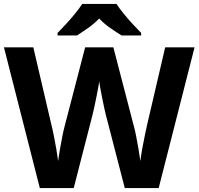

<svg xmlns="http://www.w3.org/2000/svg" viewBox="-20 -954 1007 974"><path d="M967 -714 785 0H613L516 -375Q513 -386 508.5 -408Q504 -430 498.5 -456Q493 -482 489 -505.5Q485 -529 483 -542Q482 -529 477.5 -505.5Q473 -482 468 -456.5Q463 -431 458 -408.5Q453 -386 450 -374L354 0H182L0 -714H149L240 -324Q246 -301 253 -266Q260 -231 266 -196Q272 -161 275 -137Q278 -162 284 -196.5Q290 -231 296.5 -263.5Q303 -296 308 -314L412 -714H555L659 -314Q664 -297 670.5 -264Q677 -231 683 -196Q689 -161 692 -137Q695 -162 701 -196.5Q707 -231 714.5 -266Q722 -301 727 -324L818 -714ZM571 -934Q585 -912 607.5 -884.5Q630 -857 654 -831Q678 -805 696 -787V-774H597Q571 -790 540 -811.5Q509 -833 483 -860Q457 -833 427 -812Q397 -791 371 -774H272V-787Q291 -806 314.5 -831.5Q338 -857 360.5 -884.5Q383 -912 397 -934Z"/></svg>

Font: RS Noto Sans
Style: Bold
Weight: 700
Designer: Monotype Design Team
Foundry: Monotype Imaging Inc.
Version: Version 3.10